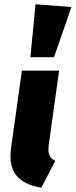

<svg xmlns="http://www.w3.org/2000/svg" viewBox="-20 -865 356 903"><path d="M147 -845 123 -596H234L316 -832ZM258 -533H83L32 -169C16 -53 70 0 174 18L240 -108C210 -124 204 -143 210 -189Z"/></svg>

Font: Fira Sans ExtraBold
Style: Italic
Weight: 800
Italic angle: -8°
Designer: bBox Type GmbH & Carrois Corporate GbR & Edenspiekermann AG
Foundry: bBox Type GmbH & Carrois Corporate GbR & Edenspiekermann AG
Version: Version 4.301;PS 004.301;hotconv 1.0.88;makeotf.lib2.5.64775